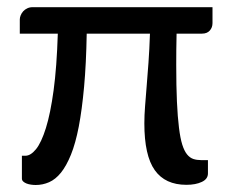

<svg xmlns="http://www.w3.org/2000/svg" viewBox="-20 -524 658 548"><path d="M586.5 -503.5V-458Q586.5 -445.5 578.8 -436.8Q571 -428 556.5 -428H484Q483.5 -403.5 483.2 -381.8Q483 -360 483 -338.5Q483 -277.5 485 -233.8Q487 -190 490.8 -159.8Q494.5 -129.5 500.2 -111.2Q506 -93 514 -83.2Q522 -73.5 532 -70.2Q542 -67 554 -67H573.5V-29Q573.5 -13 556 -4.8Q538.5 3.5 512 3.5Q451.5 3.5 421.8 -38.2Q392 -80 392 -172Q392 -194.5 394 -220.2Q396 -246 398.5 -277Q401 -308 403.8 -345.5Q406.5 -383 408 -428H227.5Q226 -342 220 -276.2Q214 -210.5 204.8 -162.5Q195.5 -114.5 182.5 -82.5Q169.5 -50.5 154 -31.2Q138.5 -12 120.2 -4Q102 4 82 4Q75.5 4 68.5 3Q61.5 2 55.8 -0.2Q50 -2.5 46.2 -6Q42.5 -9.5 42.5 -14.5V-79.5H52.5Q67.5 -79.5 82.8 -98.2Q98 -117 111 -158.5Q124 -200 133 -266.2Q142 -332.5 145 -428H36.5V-468.5Q36.5 -474 39 -480.2Q41.5 -486.5 46.2 -491.8Q51 -497 57.8 -500.2Q64.5 -503.5 73 -503.5Z"/></svg>

Font: Lato Medium
Style: Regular
Weight: 500
Designer: Lukasz Dziedzic
Foundry: tyPoland Lukasz Dziedzic
Version: Version 2.006; 2014-01-15